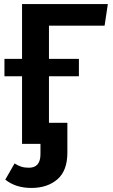

<svg xmlns="http://www.w3.org/2000/svg" viewBox="-20 -711 558 949"><path d="M135 218Q58 218 6 177L52 97Q70 108 85.5 113Q101 118 123 118Q180 118 180 51V0H89V-334H2V-420H89V-691H513L497 -584H222V-420H370V-334H222V-104H313V43Q313 133 263.5 175.5Q214 218 135 218Z"/></svg>

Font: Trujillo Medium
Style: Regular
Weight: 500
Designer: Fira Sans original fonts by bBox Type GmbH, Carrois Corporate GbR, & Edenspiekermann AG / Changes by Cristiano Sobral
Foundry: Fira Sans original fonts by bBox Type GmbH, Carrois Corporate GbR, & Edenspiekermann AG / Changes by Cristiano Sobral
Version: Version 4.301;October 17, 2021;FontCreator 14.0.0.2814 64-bi